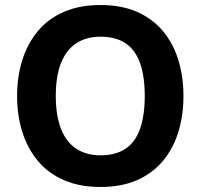

<svg xmlns="http://www.w3.org/2000/svg" viewBox="-20 -733 798 764"><path d="M380 11Q296 11 233.5 -16.5Q171 -44 130 -93.5Q89 -143 68.5 -209Q48 -275 48 -351Q48 -427 68.5 -493Q89 -559 130 -608.5Q171 -658 233.5 -685.5Q296 -713 380 -713Q464 -713 526 -685.5Q588 -658 629 -608.5Q670 -559 690 -493Q710 -427 710 -351Q710 -275 690 -209Q670 -143 629 -93.5Q588 -44 526 -16.5Q464 11 380 11ZM380 -115Q441 -115 480 -141.5Q519 -168 537.5 -221Q556 -274 556 -351Q556 -429 537.5 -481.5Q519 -534 480 -560.5Q441 -587 380 -587Q323 -587 283 -560.5Q243 -534 222.5 -481.5Q202 -429 202 -351Q202 -274 222.5 -221Q243 -168 283 -141.5Q323 -115 380 -115Z"/></svg>

Font: Inclusive Sans
Style: Bold
Weight: 700
Designer: Olivia King
Foundry: Olivia King
Version: Version 2.004